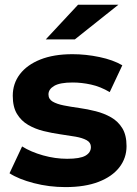

<svg xmlns="http://www.w3.org/2000/svg" viewBox="-20 -771 571 799"><path d="M252.5 7.6Q184.3 7.6 120.9 -8.9Q57.4 -25.4 19.6 -50L72 -161.6Q108.6 -138.6 159.1 -124.4Q209.7 -110.2 259.3 -110.2Q313 -110.2 335.7 -123.2Q358.3 -136.3 358.3 -159.1Q358.3 -177.8 340.7 -187.5Q323.1 -197.2 294.2 -202.3Q265.3 -207.4 230.6 -212.2Q195.9 -217.1 161 -225.7Q126.1 -234.4 97.2 -251.2Q68.3 -268 50.7 -297Q33.1 -326 33.1 -372.4Q33.1 -423.2 62.7 -462.2Q92.4 -501.2 148 -523.4Q203.6 -545.5 281.7 -545.5Q337.5 -545.5 394.1 -533.6Q450.8 -521.7 489 -499.3L436.6 -387.7Q397.7 -410.7 358.4 -419.2Q319.1 -427.7 282.3 -427.7Q229.6 -427.7 205.7 -413.7Q181.7 -399.7 181.7 -378.2Q181.7 -358.4 199.3 -348.1Q216.9 -337.9 245.8 -332.2Q274.7 -326.5 309.4 -321.7Q344.1 -316.9 378.8 -308Q413.6 -299.1 442.5 -282.6Q471.4 -266.1 489 -237.4Q506.6 -208.7 506.6 -162.9Q506.6 -113.3 476.8 -74.8Q447 -36.2 390.3 -14.3Q333.7 7.6 252.5 7.6ZM170.4 -607 304.8 -751.3H472.7L291.4 -607Z"/></svg>

Font: Montserrat Thin
Style: Regular
Weight: 100
Designer: Julieta Ulanovsky
Foundry: Julieta Ulanovsky
Version: Version 9.000